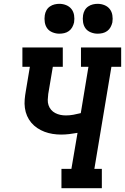

<svg xmlns="http://www.w3.org/2000/svg" viewBox="-20 -983 653 1003"><path d="M301 0V-101H353L385 -289Q363 -285 341.5 -282.5Q320 -280 299 -280Q277 -280 255 -283.5Q233 -287 213 -294.5Q193 -302 175 -314Q157 -326 143.5 -342Q130 -358 121.5 -377.5Q113 -397 110 -419Q107 -441 109 -463.5Q111 -486 115 -508L136 -634H97V-735H308V-634H256L232 -492Q230 -477 229.5 -462Q229 -447 233.5 -433.5Q238 -420 247 -409.5Q256 -399 268.5 -392.5Q281 -386 295 -383Q309 -380 324 -380Q344 -380 363 -383.5Q382 -387 402 -392L442 -634H403V-735H613V-634H562L473 -101H512V0ZM490 -807Q472 -807 454.5 -814Q437 -821 427 -834.5Q417 -848 414 -866.5Q411 -885 414 -904Q416 -917 422.5 -929Q429 -941 440.5 -949Q452 -957 465 -960Q478 -963 490 -963Q509 -963 526 -956Q543 -949 553.5 -935.5Q564 -922 567 -903.5Q570 -885 567 -866Q564 -853 557.5 -841Q551 -829 540 -821Q529 -813 516 -810Q503 -807 490 -807ZM290 -807Q272 -807 254.5 -814Q237 -821 227 -834.5Q217 -848 214 -866.5Q211 -885 214 -904Q216 -917 222.5 -929Q229 -941 240.5 -949Q252 -957 265 -960Q278 -963 290 -963Q309 -963 326 -956Q343 -949 353.5 -935.5Q364 -922 367 -903.5Q370 -885 367 -866Q364 -853 357.5 -841Q351 -829 340 -821Q329 -813 316 -810Q303 -807 290 -807Z"/></svg>

Font: Iosevka Curly Slab Extended
Style: Bold Italic
Weight: 700
Width: 7
Italic angle: -9°
Monospace: yes
Designer: Belleve Invis
Foundry: Belleve Invis
Version: Version 11.0.0; ttfautohint (v1.8.3)